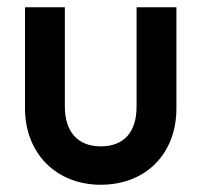

<svg xmlns="http://www.w3.org/2000/svg" viewBox="-20 -500 557 530"><path d="M258 10C382 10 467 -75 467 -201V-480H357V-206C357 -135 322 -96 258 -96C195 -96 159 -136 159 -206V-480H49V-201C49 -77 135 10 258 10Z"/></svg>

Font: MV Cash Medium
Style: Regular
Weight: 500
Designer: Rodrigo Fuenzalida
Foundry: fragTYPE
Version: Version 1.100;Glyphs 3.1.2 (3151)